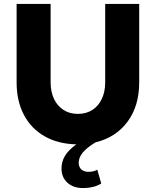

<svg xmlns="http://www.w3.org/2000/svg" viewBox="-20 -720 788 971"><path d="M399 231Q350 231 320.5 203.5Q291 176 291 132Q291 97 309 67.5Q327 38 366 10Q274 8 206 -30.5Q138 -69 101 -139Q64 -209 64 -304V-700H236V-304Q236 -256 253 -220Q270 -184 301 -164Q332 -144 374 -144Q416 -144 447 -164Q478 -184 495 -220Q512 -256 512 -304V-700H684V-304Q684 -184 625 -104.5Q566 -25 463 0Q420 26 399 51Q378 76 378 103Q378 125 391.5 137Q405 149 427 149Q441 149 453 146Q465 143 472 138L492 208Q456 231 399 231Z"/></svg>

Font: Red Hat Text VF
Style: Regular
Weight: 400
Designer: Pentagram, MCKL
Foundry: Pentagram, MCKL
Version: Version 1.023